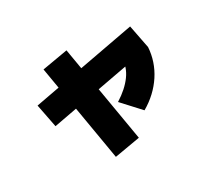

<svg xmlns="http://www.w3.org/2000/svg" viewBox="-139 -865 1278 1174"><g transform="rotate(-30 500.0 -278.5)"><path d="M148 -268 116 -432 848 -568 880 -404ZM374 79 258 -605 438 -636 554 48ZM553 -205Q591 -229 619.5 -254.5Q648 -280 668 -307.5Q688 -335 698 -364.5Q708 -394 708 -424L880 -404Q877 -355 861.5 -308.5Q846 -262 818.5 -220Q791 -178 753 -142.5Q715 -107 668 -80Z"/></g></svg>

Font: M PLUS 1 Black
Style: Regular
Weight: 900
Designer: Coji Morishita
Foundry: UNDERFOREST DESIGN
Version: Version 1.001